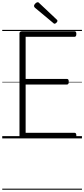

<svg xmlns="http://www.w3.org/2000/svg" viewBox="-20 -1236 752 1715"><path d="M181 0Q167 0 160.5 -5.5Q154 -11 154 -23V-938Q154 -948 161 -952.5Q168 -957 182 -957H645Q653 -957 657.5 -951.5Q662 -946 662 -933Q662 -919 657.5 -913Q653 -907 645 -907H209V-531H578Q586 -531 590 -525.5Q594 -520 594 -506Q594 -492 590 -486.5Q586 -481 578 -481H209V-50H645Q653 -50 657.5 -44.5Q662 -39 662 -25Q662 -11 657.5 -5.5Q653 0 645 0ZM467 -1024Q464 -1024 461 -1026Q458 -1028 454 -1032L291 -1168Q287 -1173 285.5 -1176Q284 -1179 284 -1183Q284 -1190 289.5 -1197.5Q295 -1205 302.5 -1210.5Q310 -1216 317 -1216Q322 -1216 325 -1213.5Q328 -1211 332 -1207L487 -1061Q491 -1058 492 -1055Q493 -1052 493 -1049Q493 -1042 484 -1033Q475 -1024 467 -1024ZM0 449H712V459H0ZM0 -20H712V0H0ZM0 -505H712V-500H0ZM0 -969H712V-959H0Z"/></svg>

Font: Playwrite IT Trad Guides
Style: Regular
Weight: 400
Designer: Veronika Burian, José Scaglione
Foundry: TypeTogether
Version: Version 1.003